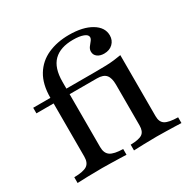

<svg xmlns="http://www.w3.org/2000/svg" viewBox="-143 -772 910 913"><g transform="rotate(-30 311.5 -315.5)"><path d="M30.6 0V-31.5Q81.5 -32.3 101.2 -45.6Q121 -58.9 121 -92.7V-384.7H26.6V-415.3H121Q121 -489.5 150 -537.1Q179 -584.7 230.2 -607.7Q281.5 -630.6 346.8 -630.6Q422.6 -630.6 468.5 -603.2Q514.5 -575.8 514.5 -531.5Q514.5 -504.8 496.4 -487.1Q478.2 -469.4 448.4 -469.4Q425.8 -469.4 411.7 -480.2Q397.6 -491.1 397.6 -508.9Q397.6 -521.8 405.6 -532.7Q413.7 -543.5 421.4 -552.8Q429 -562.1 429 -571Q429 -584.7 408.1 -592.7Q387.1 -600.8 351.6 -600.8Q281.5 -600.8 245.2 -564.9Q208.9 -529 208.9 -452.4V-415.3H366.9Q401.6 -415.3 427 -416.1Q452.4 -416.9 472.2 -419.4Q491.9 -421.8 510.5 -425V-89.5Q510.5 -57.3 530.6 -44.8Q550.8 -32.3 600.8 -31.5V0Q588.7 -0.8 566.5 -1.2Q544.4 -1.6 518.1 -2.4Q491.9 -3.2 466.9 -3.2Q430.6 -3.2 394.8 -2Q358.9 -0.8 340.3 0V-31.5Q387.1 -32.3 404.8 -44.8Q422.6 -57.3 422.6 -89.5V-313.7Q422.6 -350.8 408.1 -367.7Q393.5 -384.7 358.9 -384.7H208.9V-94.4Q208.9 -60.5 229.4 -46.4Q250 -32.3 299.2 -31.5V0Q286.3 -0.8 264.1 -1.2Q241.9 -1.6 216.5 -2.4Q191.1 -3.2 166.1 -3.2Q124.2 -3.2 86.7 -2Q49.2 -0.8 30.6 0Z"/></g></svg>

Font: Playfair 12pt Medium
Style: Regular
Weight: 500
Designer: Claus Eggers Sørensen
Foundry: Claus Eggers Sørensen
Version: Version 2.000;gftools[0.9.28]